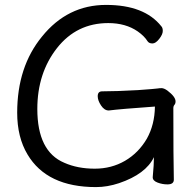

<svg xmlns="http://www.w3.org/2000/svg" viewBox="-20 -739 792 782"><path d="M371 23Q171 23 92 -110Q50 -180 50 -280Q50 -467 151 -590Q255 -719 412 -719Q568 -719 637 -632Q643 -626 643 -613Q643 -599 628.5 -580.5Q614 -562 601 -562Q587 -562 581 -571Q568 -592 541 -611Q492 -645 421 -645Q292 -645 212 -543Q132 -441 132 -295Q132 -122 242 -76Q296 -52 366 -52Q434 -52 489 -84Q544 -116 578 -174Q610 -231 611 -305Q470 -295 423 -289Q405 -289 391.5 -309.5Q378 -330 378 -347Q378 -367 396 -367Q454 -367 542 -372Q611 -377 620.5 -378.5Q630 -380 638 -380Q648 -380 662 -370Q695 -345 695 -326Q695 -317 690.5 -312Q686 -307 686 -298Q686 -92 688 -7Q688 12 662 12Q641 12 621.5 4.5Q602 -3 602 -17Q607 -70 607 -99Q574 -30 465 7Q417 23 371 23Z"/></svg>

Font: LXGW WenKai Lite
Style: Bold
Weight: 700
Designer: LXGW / Fontworks Inc.
Foundry: LXGW / Fontworks Inc.
Version: Version 1.330;April 28, 2024